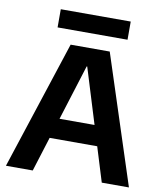

<svg xmlns="http://www.w3.org/2000/svg" viewBox="-94 -954 876 1030"><g transform="rotate(10 344.0 -439.0)"><path d="M9 0 238 -700H451L679 0H531L346 -600H343L155 0ZM121 -188 158 -298H518L554 -188ZM153 -779V-878H534V-779Z"/></g></svg>

Font: DM Sans 36pt ExtraBold
Style: Regular
Weight: 800
Designer: Colophon Foundry, Jonny Pinhorn
Foundry: Colophon Foundry
Version: Version 4.004;gftools[0.9.30]